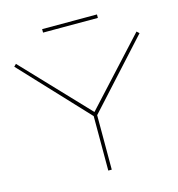

<svg xmlns="http://www.w3.org/2000/svg" viewBox="-123 -963 993 1069"><g transform="rotate(-15 374.0 -428.0)"><path d="M369 0V-314L13 -694L26 -707L379 -335L721 -707L735 -694L389 -314V0ZM217 -836V-856H533V-836Z"/></g></svg>

Font: Georama Extended Thin
Style: Regular
Weight: 100
Width: 7
Designer: Jean-Baptiste Levee
Foundry: Production Type
Version: Version 1.000